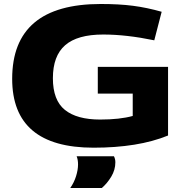

<svg xmlns="http://www.w3.org/2000/svg" viewBox="-20 -730 920 962"><path d="M41 -335Q41 -710 485 -710Q577 -710 646.5 -701Q716 -692 790 -671L753 -528Q613 -557 497 -557Q368 -557 306.5 -503.5Q245 -450 245 -338Q245 -228 305 -179.5Q365 -131 482 -131Q580 -131 645 -149V-261H470V-395H822V-51Q746 -20 652.5 -5Q559 10 449 10Q41 10 41 -335ZM332 212Q351 185 361 153Q371 121 371 94Q371 70 364 53H551Q558 67 558 83Q558 121 537.5 155Q517 189 490 212Z"/></svg>

Font: Georama Extended
Style: Bold
Weight: 700
Width: 7
Designer: Jean-Baptiste Levee
Foundry: Production Type
Version: Version 1.000